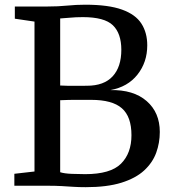

<svg xmlns="http://www.w3.org/2000/svg" viewBox="-20 -770 709 796"><path d="M123 -59V-680.5L41.5 -692.5V-743H176Q221.5 -743 258.8 -746.8Q296 -750.5 333.5 -750.5Q429.5 -750.5 485.8 -730.2Q542 -710 566.2 -672.2Q590.5 -634.5 590.5 -582Q590.5 -512 550 -460.8Q509.5 -409.5 437.5 -396.5Q533.5 -398.5 588 -351Q642.5 -303.5 642.5 -223Q642.5 -177.5 627.5 -136.5Q612.5 -95.5 577.5 -63.2Q542.5 -31 483.2 -12.5Q424 6 335.5 6Q307 6 284.2 4.5Q261.5 3 236 1.5Q210.5 0 173.5 0H39.5V-49.5ZM229.5 -415.5Q243 -414.5 264.5 -414.2Q286 -414 307 -414.2Q328 -414.5 340.5 -414.5Q411 -414.5 447 -453.5Q483 -492.5 483 -563.5Q483 -631.5 448 -665.2Q413 -699 323.5 -699Q294 -699 268.5 -696.5Q243 -694 229.5 -693.5ZM229.5 -56Q246.5 -50.5 277.8 -49.2Q309 -48 333 -48Q438 -48 481.5 -91.2Q525 -134.5 525 -209.5Q525 -286.5 485.2 -321.2Q445.5 -356 358 -356Q340.5 -356 315.5 -356Q290.5 -356 266.8 -355.8Q243 -355.5 229.5 -354.5Z"/></svg>

Font: Merriweather
Style: Regular
Weight: 400
Designer: Eben Sorkin
Foundry: Eben Sorkin
Version: Version 2.100; ttfautohint (v1.7.19-72a1) -l 8 -r 50 -G 200 